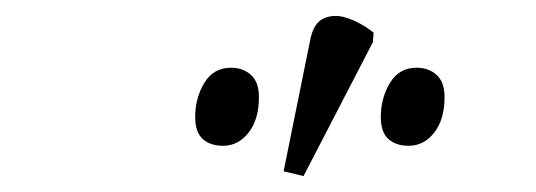

<svg xmlns="http://www.w3.org/2000/svg" viewBox="-20 -827 673 241"><path d="M361 -606 336 -612 369 -775Q373 -798 386.5 -804Q400 -810 417 -804Q434 -798 449 -786L448 -774ZM493 -644Q477 -644 467.5 -652.5Q458 -661 458 -680Q458 -704 469.5 -723Q481 -742 503 -742Q518 -742 528 -733Q538 -724 538 -705Q538 -677 525 -660.5Q512 -644 493 -644ZM260 -644Q244 -644 234.5 -652.5Q225 -661 225 -680Q225 -704 236.5 -723Q248 -742 270 -742Q285 -742 295 -733Q305 -724 305 -705Q305 -677 292 -660.5Q279 -644 260 -644Z"/></svg>

Font: Noto Serif Light
Style: Italic
Weight: 300
Italic angle: -12°
Designer: Monotype Design Team
Foundry: Monotype Imaging Inc.
Version: Version 2.013